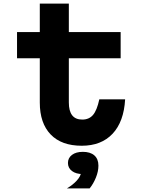

<svg xmlns="http://www.w3.org/2000/svg" viewBox="-20 -794 790 1071"><path d="M364 -774V-615H653V-469H364V-222Q364 -175 382.5 -151Q401 -127 439 -127Q477 -127 499 -153Q521 -179 534 -240H678Q671 -115 608 -48Q545 19 436 19Q323 19 262.5 -44Q202 -107 202 -222V-469H75V-615H202V-774ZM442 177Q404 177 381.5 160Q359 143 359 115Q359 87 381.5 70Q404 53 442 53Q480 53 502.5 70Q525 87 525 115Q525 143 502.5 160Q480 177 442 177ZM353 257Q387 237 408.5 213Q430 189 432 169L442 53Q484 53 506.5 73Q529 93 529 130Q529 162 515 196.5Q501 231 480 257Z"/></svg>

Font: Martian Mono SemiExpanded
Style: Bold
Weight: 700
Width: 6
Designer: Roman Shamin
Foundry: Evil Martians
Version: Version 1.000